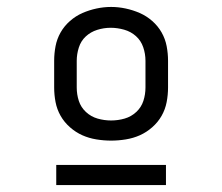

<svg xmlns="http://www.w3.org/2000/svg" viewBox="-20 -722 640 553"><path d="M300 -317Q279 -317 257.5 -320.5Q236 -324 217 -332.5Q198 -341 181.5 -355.5Q165 -370 154.5 -388.5Q144 -407 140 -428Q136 -449 136 -470V-547Q136 -568 140 -589Q144 -610 154.5 -628.5Q165 -647 181.5 -661.5Q198 -676 217.5 -684.5Q237 -693 258 -697.5Q279 -702 300 -702Q321 -702 342 -697.5Q363 -693 382.5 -684.5Q402 -676 418.5 -661.5Q435 -647 445.5 -628.5Q456 -610 460 -589Q464 -568 464 -547V-470Q464 -449 460 -428Q456 -407 445.5 -388.5Q435 -370 418.5 -355.5Q402 -341 383 -332.5Q364 -324 342.5 -320.5Q321 -317 300 -317ZM300 -375Q320 -375 339 -380.5Q358 -386 372.5 -399.5Q387 -413 393 -431.5Q399 -450 399 -470V-547Q399 -567 392.5 -586Q386 -605 371.5 -618Q357 -631 337.5 -636.5Q318 -642 299 -642Q279 -642 260 -636Q241 -630 227 -617Q213 -604 207 -585Q201 -566 201 -547V-470Q201 -450 207 -431.5Q213 -413 227.5 -399.5Q242 -386 261 -380.5Q280 -375 300 -375ZM142 -189V-247H458V-189Z"/></svg>

Font: Iosevka Curly Slab LtEx
Style: Regular
Weight: 300
Width: 7
Monospace: yes
Designer: Belleve Invis
Foundry: Belleve Invis
Version: Version 11.1.0; ttfautohint (v1.8.3)